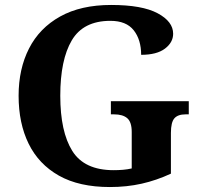

<svg xmlns="http://www.w3.org/2000/svg" viewBox="-20 -744 809 774"><path d="M423 10Q299 10 217.5 -36Q136 -82 95.5 -164.5Q55 -247 55 -358Q55 -466 97 -548.5Q139 -631 222.5 -677.5Q306 -724 428 -724Q553 -724 615.5 -690.5Q678 -657 678 -608Q678 -573 645 -548Q612 -523 549 -523Q549 -584 519 -622Q489 -660 425 -660Q316 -660 269.5 -581.5Q223 -503 223 -358Q223 -213 271.5 -135.5Q320 -58 438 -58Q457 -58 475.5 -59.5Q494 -61 511 -65V-212Q511 -252 493 -267.5Q475 -283 440 -283H427V-336H741V-283H728Q697 -283 683 -267Q669 -251 669 -208V-44Q611 -17 551 -3.5Q491 10 423 10Z"/></svg>

Font: Noto Serif Thai
Style: Bold
Weight: 700
Designer: Monotype Design Team
Foundry: Monotype Imaging Inc.
Version: Version 2.002; ttfautohint (v1.8.4.7-5d5b)